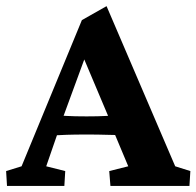

<svg xmlns="http://www.w3.org/2000/svg" viewBox="-24 -611 645 631"><path d="M-1 0 -3.9 -48.8 46.9 -64.5 245.1 -544.9 326.2 -590.8 551.8 -64.5 601.6 -48.8 598.6 0H338.9L335 -48.8L397.5 -64.5L344.7 -190.4L334 -223.6L236.3 -455.1L264.6 -447.3L183.6 -226.6L173.8 -197.3L127.9 -64.5L190.4 -48.8L187.5 0ZM151.4 -166V-232.4Q169.9 -231.4 194.8 -230Q219.7 -228.5 260.7 -228.5Q299.8 -228.5 325.7 -230Q351.6 -231.4 370.1 -232.4V-167Q351.6 -167 325.2 -168Q298.8 -168.9 260.7 -168.9Q220.7 -168.9 195.3 -168Q169.9 -167 151.4 -166Z"/></svg>

Font: Crimson Pro
Style: Bold
Weight: 700
Designer: Jacques Le Bailly
Foundry: Baron von Fonthausen
Version: Version 1.003